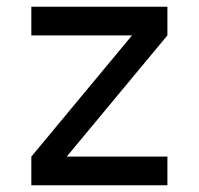

<svg xmlns="http://www.w3.org/2000/svg" viewBox="-20 -550 590 570"><path d="M73 0V-85L372 -445H73V-530H477V-445L178 -85H477V0Z"/></svg>

Font: Lode Dark Term
Style: Bold
Weight: 700
Monospace: yes
Designer: Belleve Invis
Foundry: Belleve Invis
Version: Version 29.2.0